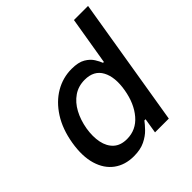

<svg xmlns="http://www.w3.org/2000/svg" viewBox="-198 -869 1021 1021"><g transform="rotate(-45 313.0 -358.0)"><path d="M501.8 0 621.8 -727.3H515.7L470.6 -457H464.2Q457.8 -474.1 444 -496.4Q430.3 -518.8 402 -535.7Q373.7 -552.6 323.2 -552.6Q257.2 -552.6 200.1 -519.2Q143.1 -485.8 102.9 -422.9Q62.8 -360.1 48 -271.7Q33.4 -183.6 52.4 -120.2Q71.4 -56.8 117.4 -23.1Q163.4 10.7 229.4 10.7Q279.1 10.7 313.1 -6Q347 -22.7 368.6 -45.1Q390.2 -67.5 403.1 -84.9H412L398.1 0ZM442.6 -272.7Q428 -186.8 382.2 -133.3Q336.5 -79.9 267.9 -79.9Q220.3 -79.9 192.5 -105.3Q164.7 -130.7 155.7 -174.4Q146.8 -218 155.6 -272.7Q165.1 -327.1 188.2 -369.9Q211.2 -412.6 247.3 -437.5Q283.4 -462.4 331.4 -462.4Q401 -462.4 429 -410.3Q457.1 -358.3 442.6 -272.7Z"/></g></svg>

Font: Inter UI Medium
Style: Italic
Weight: 500
Italic angle: 9.39999°
Designer: Rasmus Andersson
Foundry: rsms
Version: 3.2;8d6f07862